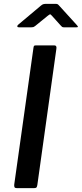

<svg xmlns="http://www.w3.org/2000/svg" viewBox="-20 -978 425 998"><path d="M263 -742Q276 -742 273 -724L174 -16Q172 -5 168.5 -2.5Q165 0 154 0H68Q58 0 55.5 -5Q53 -10 54 -19L154 -730Q155 -738 157.5 -740Q160 -742 166 -742ZM295 -846 250 -896Q243 -904 240 -903.5Q237 -903 227 -895L163 -843Q156 -838 152.5 -837Q149 -836 142 -836H78Q71 -836 70 -840.5Q69 -845 75 -850L193 -949Q200 -955 206 -956.5Q212 -958 221 -958H271Q279 -958 283 -953.5Q287 -949 290 -946L380 -847Q386 -840 385 -838Q384 -836 376 -836H312Q306 -836 302.5 -838.5Q299 -841 295 -846Z"/></svg>

Font: Libre Franklin Thin Medium
Style: Italic
Weight: 500
Italic angle: -8°
Version: Version 3.000